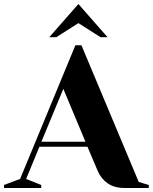

<svg xmlns="http://www.w3.org/2000/svg" viewBox="-40 -935 760 955"><path d="M-20 -15 60 -45 335 -710H365L650 -30L700 -15V0H580Q528 0 495 -23.5Q462 -47 446 -85L395 -205H156L90 -45L165 -15V0H-20ZM166 -230H385L275 -493ZM205 -750 350 -915 495 -750H460L350 -820L240 -750Z"/></svg>

Font: Yeseva One
Style: Regular
Weight: 400
Designer: Jovanny Lemonad
Foundry: Jovanny Lemonad
Version: Version 2.000